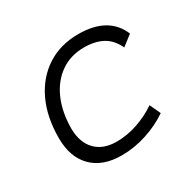

<svg xmlns="http://www.w3.org/2000/svg" viewBox="-122 -665 831 813"><g transform="rotate(-30 293.0 -258.5)"><path d="M266.1 -51.3Q316.9 -51.3 368.4 -68.8Q419.9 -86.4 462.4 -115.7L486.8 -63Q439.5 -30.3 378.9 -10.3Q318.4 9.8 254.9 9.8Q162.6 9.8 111.3 -42Q60.1 -93.8 60.1 -186.5Q60.1 -289.6 96.2 -366Q132.3 -442.4 197.8 -484.9Q263.2 -527.3 351.1 -527.3Q497.6 -527.3 542.5 -419.9L492.2 -380.9Q470.7 -426.8 434.1 -446.5Q397.5 -466.3 343.8 -466.3Q278.3 -466.3 229.5 -432.4Q180.7 -398.4 153.6 -337.4Q126.5 -276.4 126 -194.3Q127 -126.5 163.6 -88.9Q200.2 -51.3 266.1 -51.3Z"/></g></svg>

Font: Cascadia Mono Light
Style: Italic
Weight: 300
Italic angle: -10°
Monospace: yes
Designer: Aaron Bell
Foundry: Saja Typeworks
Version: Version 2404.023; ttfautohint (v1.8.4)